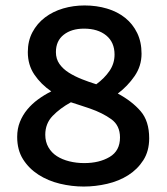

<svg xmlns="http://www.w3.org/2000/svg" viewBox="-20 -672 611 704"><path d="M333 -363Q363 -385 381.5 -412Q400 -439 400 -472Q400 -517 369.5 -542Q339 -567 288 -567Q242 -567 213.5 -544.5Q185 -522 185 -481Q185 -456 198 -437.5Q211 -419 232.5 -405.5Q254 -392 280.5 -381.5Q307 -371 333 -363ZM289 -74Q344 -74 382 -96.5Q420 -119 420 -168Q420 -212 388 -235Q356 -258 310 -274Q293 -280 275.5 -285.5Q258 -291 240 -297Q200 -275 173 -247Q146 -219 146 -178Q146 -152 157.5 -132Q169 -112 188.5 -99.5Q208 -87 234 -80.5Q260 -74 289 -74ZM168 -337Q130 -363 106 -398.5Q82 -434 82 -481Q82 -522 99 -554Q116 -586 145 -608Q174 -630 211.5 -641Q249 -652 290 -652Q334 -652 372.5 -640.5Q411 -629 439 -606.5Q467 -584 483 -551Q499 -518 499 -475Q499 -430 473.5 -393Q448 -356 412 -329Q464 -301 495.5 -264.5Q527 -228 527 -165Q527 -118 505.5 -84.5Q484 -51 450 -29.5Q416 -8 373 2Q330 12 287 12Q243 12 199.5 1.5Q156 -9 121 -31.5Q86 -54 64.5 -88Q43 -122 43 -170Q43 -200 53 -225Q63 -250 80 -270.5Q97 -291 119.5 -307.5Q142 -324 168 -337Z"/></svg>

Font: Codetta
Style: Bold
Weight: 700
Designer: Ulrich Proeller
Foundry: PROSA GmbH
Version: Version 2.00;September 29, 2018;FontCreator 11.5.0.2427 64-b